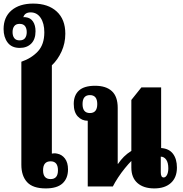

<svg xmlns="http://www.w3.org/2000/svg" viewBox="-33 -1039 1019 1070"><path d="M222 11Q150 11 118 -24Q86 -59 86 -121V-695Q142 -714 178 -752.5Q214 -791 214 -859Q214 -909 193.5 -939.5Q173 -970 138 -970Q105 -970 97 -943Q103 -944 110 -943Q137 -940 151 -919Q165 -898 165 -865Q165 -820 141 -796Q117 -772 77 -772Q32 -772 9.5 -802Q-13 -832 -13 -877Q-13 -944 31.5 -981.5Q76 -1019 152 -1019Q235 -1019 283 -975Q331 -931 331 -851Q331 -798 310 -752Q289 -706 256 -675V-183Q261 -184 268 -184.5Q275 -185 285 -183Q312 -178 329 -155.5Q346 -133 346 -95Q346 -45 315.5 -17Q285 11 222 11ZM76 -814Q97 -814 106.5 -826.5Q116 -839 116 -860Q116 -881 106.5 -893.5Q97 -906 76 -906Q56 -906 46.5 -893.5Q37 -881 37 -860Q37 -839 46.5 -826.5Q56 -814 76 -814ZM249 -41Q290 -41 290 -90Q290 -140 249 -140Q207 -140 207 -90Q207 -41 249 -41Z M456 0V-366Q423 -366 400.5 -390Q378 -414 378 -460Q378 -508 407 -534.5Q436 -561 497 -561Q558 -561 590.5 -531Q623 -501 623 -438V-126H625Q640 -148 657.5 -165.5Q675 -183 699 -198V-482L755 -552H865V-214Q909 -211 931 -182Q953 -153 953 -105Q953 -50 919.5 -19.5Q886 11 827 11Q767 11 733 -19Q699 -49 699 -105V-142Q684 -127 663.5 -102Q643 -77 625 -49.5Q607 -22 596 0ZM468 -409Q509 -409 509 -459Q509 -509 468 -509Q427 -509 427 -459Q427 -409 468 -409ZM879 -50Q890 -50 897.5 -64Q905 -78 905 -101Q905 -133 893 -149.5Q881 -166 863 -166V-79Q863 -50 879 -50Z"/></svg>

Font: Noto Serif Thai Condensed Black
Style: Regular
Weight: 900
Width: 3
Designer: Monotype Design Team
Foundry: Monotype Imaging Inc.
Version: Version 2.002; ttfautohint (v1.8.4.7-5d5b)